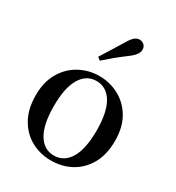

<svg xmlns="http://www.w3.org/2000/svg" viewBox="-200 -962 1012 1101"><g transform="rotate(30 306.0 -411.5)"><path d="M305 16Q232 16 172.5 -17Q113 -50 78 -113Q43 -176 43 -265Q43 -354 79.5 -416Q116 -478 176 -510.5Q236 -543 305 -543Q375 -543 435 -511Q495 -479 531.5 -417Q568 -355 568 -265Q568 -175 533 -112.5Q498 -50 438.5 -17Q379 16 305 16ZM305 -17Q372 -17 409.5 -79.5Q447 -142 447 -263Q447 -385 409.5 -447.5Q372 -510 305 -510Q239 -510 201.5 -447.5Q164 -385 164 -263Q164 -142 201.5 -79.5Q239 -17 305 -17ZM243 -635Q264 -669 286.5 -704.5Q309 -740 336 -785Q353 -814 368 -826.5Q383 -839 401 -839Q417 -839 430 -828Q443 -817 443 -796Q443 -780 430.5 -762.5Q418 -745 390 -725Q350 -695 320 -670Q290 -645 262 -620Z"/></g></svg>

Font: Noto Serif TC SemiBold
Style: Regular
Weight: 600
Version: Version 2.002-H1;hotconv 1.1.0;makeotfexe 2.6.0